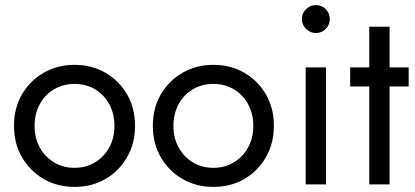

<svg xmlns="http://www.w3.org/2000/svg" viewBox="-20 -725 1632 755"><path d="M35 -230Q35 -300 66.5 -354Q98 -408 152 -439Q206 -470 273 -470Q341 -470 394.5 -439Q448 -408 479.5 -354Q511 -300 511 -230Q511 -161 479.5 -106.5Q448 -52 394.5 -21Q341 10 273 10Q206 10 152 -21Q98 -52 66.5 -106.5Q35 -161 35 -230ZM116 -230Q116 -182 136.5 -145Q157 -108 192.5 -86.5Q228 -65 273 -65Q318 -65 353.5 -86.5Q389 -108 409.5 -145Q430 -182 430 -230Q430 -278 409.5 -315.5Q389 -353 353.5 -374Q318 -395 273 -395Q228 -395 192.5 -374Q157 -353 136.5 -315.5Q116 -278 116 -230Z M581 -230Q581 -300 612.5 -354Q644 -408 698 -439Q752 -470 819 -470Q887 -470 940.5 -439Q994 -408 1025.5 -354Q1057 -300 1057 -230Q1057 -161 1025.5 -106.5Q994 -52 940.5 -21Q887 10 819 10Q752 10 698 -21Q644 -52 612.5 -106.5Q581 -161 581 -230ZM662 -230Q662 -182 682.5 -145Q703 -108 738.5 -86.5Q774 -65 819 -65Q864 -65 899.5 -86.5Q935 -108 955.5 -145Q976 -182 976 -230Q976 -278 955.5 -315.5Q935 -353 899.5 -374Q864 -395 819 -395Q774 -395 738.5 -374Q703 -353 682.5 -315.5Q662 -278 662 -230Z M1167 -650Q1167 -673 1183.5 -689Q1200 -705 1222 -705Q1245 -705 1261 -689Q1277 -673 1277 -650Q1277 -628 1261 -611.5Q1245 -595 1222 -595Q1200 -595 1183.5 -611.5Q1167 -628 1167 -650ZM1182 -460H1262V0H1182Z M1357 -460H1432V-620H1512V-460H1587V-385H1512V0H1432V-385H1357Z"/></svg>

Font: Jost
Style: Regular
Weight: 400
Version: Version 3.500